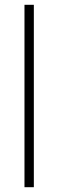

<svg xmlns="http://www.w3.org/2000/svg" viewBox="-20 -780 242 800"><path d="M121 0H82V-760H121Z"/></svg>

Font: Noto Sans Khmer SemiCondensed ExtraLight
Style: Regular
Weight: 200
Width: 4
Designer: Danh Hong and the Monotype Design Team
Foundry: Monotype Imaging Inc.
Version: Version 2.004; ttfautohint (v1.8.4.7-5d5b)